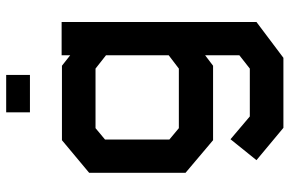

<svg xmlns="http://www.w3.org/2000/svg" viewBox="-174 -518 915 606"><g transform="rotate(-90 283.0 -215.5)"><path d="M403 222H182L80 137L146 55L218 116H369L411 83V-25L378 0H143L40 -87V-391L143 -477H378L411 -451V-478H516V137ZM411 -338 369 -371H181L145 -341V-138L181 -108H369L411 -140ZM231 -653H349V-578H231Z"/></g></svg>

Font: Turret Road ExtraBold
Style: Regular
Weight: 800
Designer: Noponies
Foundry: Noponies
Version: Version 1.001; ttfautohint (v1.8)